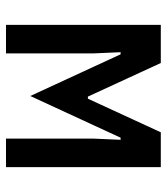

<svg xmlns="http://www.w3.org/2000/svg" viewBox="22 -578 556 640"><g transform="rotate(90 300.0 -258.0)"><path d="M63 0H158V-291L154 -382H161L300 -81L439 -382H446L442 -291V0H537V-516H421L309 -273H302L190 -516H63Z"/></g></svg>

Font: IBM Plex Mono Medm
Style: Regular
Weight: 500
Monospace: yes
Designer: Mike Abbink, Paul van der Laan, Pieter van Rosmalen
Foundry: Bold Monday
Version: Version 2.004